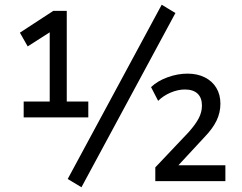

<svg xmlns="http://www.w3.org/2000/svg" viewBox="-20 -765 1021 811"><path d="M80 -269V-336H190V-648L222 -649L97 -569L64 -627L205 -719H262V-336H353V-269ZM324 26 266 -9 663 -745 721 -710ZM636 0V-58L778 -208Q807 -241 820 -266.5Q833 -292 833 -319Q833 -352 814.5 -369.5Q796 -387 761 -387Q732 -387 701 -374Q670 -361 648 -339L618 -397Q645 -423 687.5 -438.5Q730 -454 772 -454Q814 -454 845.5 -438Q877 -422 894 -393.5Q911 -365 911 -327Q911 -289 894.5 -255Q878 -221 843 -185L729 -62V-67H932V0Z"/></svg>

Font: Nunitoga
Style: Medium
Weight: 500
Designer: Vernon Adams
Foundry: Vernon Adams
Version: Version 1.0